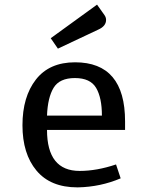

<svg xmlns="http://www.w3.org/2000/svg" viewBox="-20 -797 628 829"><path d="M438 -711Q438 -684 404 -669L230 -587L199 -632L399 -777L431 -732Q438 -722 438 -711ZM304 -528Q520 -528 520 -273V-236H183Q183 -59 324 -59Q398 -59 481 -87L501 -27Q414 10 317 12Q315 12 314 12Q198 12 137.5 -60.5Q77 -133 77 -256Q77 -379 135 -453.5Q193 -528 304 -528ZM183 -298H420Q420 -375 395 -417.5Q370 -460 303.5 -460Q237 -460 211.5 -418Q186 -376 183 -298Z"/></svg>

Font: Voces
Style: Regular
Weight: 400
Designer: Ana Paula Megda, Pablo Ugerman
Foundry: Ana Paula Megda, Pablo Ugerman
Version: Version 1.003